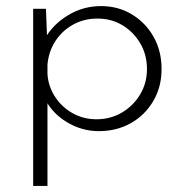

<svg xmlns="http://www.w3.org/2000/svg" viewBox="-20 -423 602 631"><path d="M305 8Q249 8 200 -21.5Q151 -51 128 -98L136 -115V188H89V-394H131L136 -266L127 -295Q153 -342 203 -372.5Q253 -403 312 -403Q368 -403 413 -376Q458 -349 484.5 -302.5Q511 -256 511 -196Q511 -137 483.5 -90.5Q456 -44 409.5 -18Q363 8 305 8ZM297 -31Q343 -31 380.5 -53Q418 -75 440.5 -112.5Q463 -150 463 -196Q463 -243 441 -280.5Q419 -318 382.5 -340Q346 -362 300 -362Q256 -362 220 -342Q184 -322 162 -288Q140 -254 136 -211V-179Q139 -138 161.5 -104Q184 -70 219.5 -50.5Q255 -31 297 -31Z"/></svg>

Font: Josefin Sans Thin Light
Style: Regular
Weight: 300
Version: Version 2.000